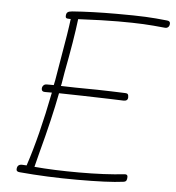

<svg xmlns="http://www.w3.org/2000/svg" viewBox="-50 -743 710 776"><g transform="rotate(5 305.0 -355.0)"><path d="M610 -676Q610 -666 604.5 -661Q599 -656 591 -657Q542 -662 503 -664Q464 -666 400 -666Q341 -666 239 -661Q229 -577 203 -442L197 -406Q195 -392 193 -386Q259 -384 293 -384Q334 -384 398 -382L455 -380Q462 -380 465 -376.5Q468 -373 468 -364Q468 -349 451 -349L394 -351L284 -354L188 -356Q168 -251 130 -110L115 -51Q194 -44 296 -44Q403 -44 481 -53H483Q493 -53 493 -43Q493 -33 490 -28Q487 -23 477 -22Q418 -14 291 -14Q169 -14 58 -24Q44 -25 44 -34Q44 -55 64 -55L83 -54Q124 -177 159 -356H131Q117 -356 117 -368Q117 -376 122 -381.5Q127 -387 135 -387H164Q166 -394 168 -406L182 -489Q203 -608 209 -659H203Q194 -659 191 -661Q188 -663 188 -668Q188 -680 193.5 -684.5Q199 -689 212 -690Q291 -696 392 -696Q468 -696 509.5 -694Q551 -692 597 -687Q610 -686 610 -676Z"/></g></svg>

Font: Mali ExtraLight
Style: Italic
Weight: 275
Italic angle: -10°
Version: Version 1.000; ttfautohint (v1.6)